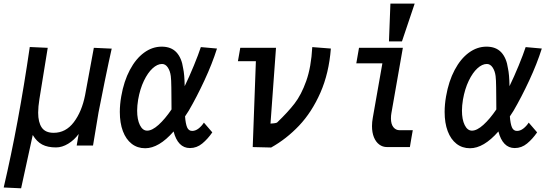

<svg xmlns="http://www.w3.org/2000/svg" viewBox="-40 -815 3060 1064"><path d="M125 -554.5 224.5 -550 178.5 -266.5Q171.5 -223.5 171.5 -190.5Q171.5 -137 191.5 -108Q211.5 -79 257.5 -79Q324.5 -79 369 -137.8Q413.5 -196.5 431.5 -287.5L480 -550L579 -545.5Q564 -479.5 540 -362.5Q516 -245.5 506 -192L475.5 -8.5H385L396 -72.5Q371.5 -39 337.8 -18.5Q304 2 270.5 2Q224 2 193.8 -14Q163.5 -30 141.5 -67L77 228.5L-19.5 224Q63 -128.5 125 -554.5Z M624 -194.5Q624 -236.5 632 -281.5Q646.5 -365 679.5 -427.2Q712.5 -489.5 758.2 -523Q804 -556.5 856 -556.5Q908.5 -556.5 937.8 -525Q967 -493.5 975 -436Q982.5 -402.5 983.5 -337.5Q1009 -390 1034.5 -452Q1060 -514 1073 -554L1162.5 -546Q1136 -462 1093 -369.5Q1050 -277 1006 -201.5L985.5 -170Q988.5 -129 997 -109.2Q1005.5 -89.5 1025 -89.5Q1043 -89.5 1060 -102.5Q1077 -115.5 1090 -135.5L1136.5 -81.5Q1111.5 -45 1081 -19.8Q1050.5 5.5 1012.5 5.5Q979 5.5 956.2 -18Q933.5 -41.5 922 -86.5Q840.5 6.5 764.5 6.5Q721.5 6.5 689.8 -18.2Q658 -43 641 -88.2Q624 -133.5 624 -194.5ZM720 -202Q720 -152.5 735.2 -121.8Q750.5 -91 775.5 -91Q803 -91 838.8 -123.2Q874.5 -155.5 910.5 -208.5Q910 -228.5 910 -277.5Q910 -287 909.5 -330.2Q909 -373.5 906.5 -393Q903 -421.5 890 -441Q877 -460.5 858 -460.5Q832 -460.5 805.5 -436.2Q779 -412 757.5 -367.2Q736 -322.5 725.5 -263Q720 -229 720 -202Z M1378 -476H1278.5L1291.5 -550H1489.5L1459 -130Q1466.5 -130 1479.2 -131.8Q1492 -133.5 1495.5 -136Q1554.5 -192.5 1592 -240.8Q1629.5 -289 1657 -366Q1684.5 -443 1690.5 -554L1793.5 -546Q1783 -409 1735.5 -301.2Q1688 -193.5 1617.8 -119.2Q1547.5 -45 1462.5 2.5L1360.5 0Z M2021.5 -116.5Q2021.5 -138.5 2026 -163L2079 -464H1934.5L1949.5 -550H2192.5L2129 -188Q2126.5 -175 2126.5 -159Q2126.5 -127 2140 -110.2Q2153.5 -93.5 2173.5 -93.5H2247.5L2240.5 -54Q2238.5 -41.5 2236 -27.5Q2233.5 -13.5 2231.5 0H2105Q2080.5 0 2061.8 -14Q2043 -28 2032.2 -54.2Q2021.5 -80.5 2021.5 -116.5ZM2258 -795 2187.5 -585.5H2115.5L2123.5 -795Z M2424 -194.5Q2424 -236.5 2432 -281.5Q2446.5 -365 2479.5 -427.2Q2512.5 -489.5 2558.2 -523Q2604 -556.5 2656 -556.5Q2708.5 -556.5 2737.8 -525Q2767 -493.5 2775 -436Q2782.5 -402.5 2783.5 -337.5Q2809 -390 2834.5 -452Q2860 -514 2873 -554L2962.5 -546Q2936 -462 2893 -369.5Q2850 -277 2806 -201.5L2785.5 -170Q2788.5 -129 2797 -109.2Q2805.5 -89.5 2825 -89.5Q2843 -89.5 2860 -102.5Q2877 -115.5 2890 -135.5L2936.5 -81.5Q2911.5 -45 2881 -19.8Q2850.5 5.5 2812.5 5.5Q2779 5.5 2756.2 -18Q2733.5 -41.5 2722 -86.5Q2640.5 6.5 2564.5 6.5Q2521.5 6.5 2489.8 -18.2Q2458 -43 2441 -88.2Q2424 -133.5 2424 -194.5ZM2520 -202Q2520 -152.5 2535.2 -121.8Q2550.5 -91 2575.5 -91Q2603 -91 2638.8 -123.2Q2674.5 -155.5 2710.5 -208.5Q2710 -228.5 2710 -277.5Q2710 -287 2709.5 -330.2Q2709 -373.5 2706.5 -393Q2703 -421.5 2690 -441Q2677 -460.5 2658 -460.5Q2632 -460.5 2605.5 -436.2Q2579 -412 2557.5 -367.2Q2536 -322.5 2525.5 -263Q2520 -229 2520 -202Z"/></svg>

Font: JuliaMono SemiBoldItalic
Style: Regular
Weight: 600
Italic angle: -9°
Monospace: yes
Designer: cormullion
Foundry: corm
Version: Version 0.049; ttfautohint (v1.8.4)